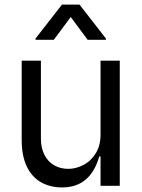

<svg xmlns="http://www.w3.org/2000/svg" viewBox="-20 -810 617 837"><path d="M250.7 7.1Q198.5 7.1 158.6 -15.6Q118.6 -38.4 96.6 -84.7Q74.6 -131 74.6 -198.9V-545.5H158.4V-204.5Q158.4 -165.5 173.3 -135.7Q188.2 -105.8 215.6 -89.8Q242.9 -73.9 277.7 -73.9Q310.7 -73.9 343.2 -90.6Q375.7 -107.2 397 -141Q418.3 -174.7 418.3 -223V-545.5H502.1V0H418.3V-127.8H412.6Q393.1 -60 352.8 -26.5Q312.5 7.1 250.7 7.1ZM362.2 -636.4 288.4 -735.8 214.5 -636.4H134.9V-642L250 -789.8H326.7L441.8 -642V-636.4Z"/></svg>

Font: Riot Sans
Style: Regular
Weight: 400
Designer: Rasmus Andersson
Foundry: rsms
Version: Version 3.005